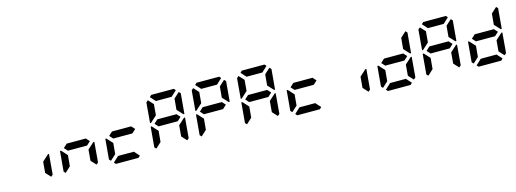

<svg xmlns="http://www.w3.org/2000/svg" viewBox="-1 -2169 8978 3338"><g transform="rotate(-15 4488.0 -500.0)"><path d="M682 -456 696 -469H714L683 -105L649 -75L564 -167L581 -364Z M909 -75 880 -105 912 -469H930L942 -456L1027 -364L1009 -167ZM1402 -562 1458 -500 1391 -438H1046L990 -500L1057 -562ZM1498 -456 1512 -469H1530L1499 -105L1465 -75L1380 -167L1397 -364Z M1725 -75 1696 -105 1728 -469H1746L1758 -456L1843 -364L1825 -167ZM2218 -562 2274 -500 2207 -438H1862L1806 -500L1873 -562ZM2233 -31 2200 0H1793L1765 -31L1865 -124H2149Z M2541 -75 2512 -105 2544 -469H2562L2574 -456L2659 -364L2641 -167ZM2582 -544 2568 -531H2550L2581 -894L2615 -925L2700 -833L2683 -636ZM3034 -562 3090 -500 3023 -438H2678L2622 -500L2689 -562ZM2663 -969 2696 -1000H3103L3131 -969L3031 -876H2747ZM3171 -925 3200 -895 3168 -531H3150L3138 -544L3053 -636L3071 -833ZM3130 -456 3144 -469H3162L3131 -105L3097 -75L3012 -167L3029 -364Z M3357 -75 3328 -105 3360 -469H3378L3390 -456L3475 -364L3457 -167ZM3398 -544 3384 -531H3366L3397 -894L3431 -925L3516 -833L3499 -636ZM3850 -562 3906 -500 3839 -438H3494L3438 -500L3505 -562ZM3479 -969 3512 -1000H3919L3947 -969L3847 -876H3563ZM3987 -925 4016 -895 3984 -531H3966L3954 -544L3869 -636L3887 -833Z M4173 -75 4144 -105 4176 -469H4194L4206 -456L4291 -364L4273 -167ZM4214 -544 4200 -531H4182L4213 -894L4247 -925L4332 -833L4315 -636ZM4666 -562 4722 -500 4655 -438H4310L4254 -500L4321 -562ZM4295 -969 4328 -1000H4735L4763 -969L4663 -876H4379ZM4803 -925 4832 -895 4800 -531H4782L4770 -544L4685 -636L4703 -833ZM4762 -456 4776 -469H4794L4763 -105L4729 -75L4644 -167L4661 -364Z M4989 -75 4960 -105 4992 -469H5010L5022 -456L5107 -364L5089 -167ZM5482 -562 5538 -500 5471 -438H5126L5070 -500L5137 -562ZM5497 -31 5464 0H5057L5029 -31L5129 -124H5413Z M6394 -456 6408 -469H6426L6395 -105L6361 -75L6276 -167L6293 -364Z M6621 -75 6592 -105 6624 -469H6642L6654 -456L6739 -364L6721 -167ZM7114 -562 7170 -500 7103 -438H6758L6702 -500L6769 -562ZM7129 -31 7096 0H6689L6661 -31L6761 -124H7045ZM7251 -925 7280 -895 7248 -531H7230L7218 -544L7133 -636L7151 -833ZM7210 -456 7224 -469H7242L7211 -105L7177 -75L7092 -167L7109 -364Z M7437 -75 7408 -105 7440 -469H7458L7470 -456L7555 -364L7537 -167ZM7478 -544 7464 -531H7446L7477 -894L7511 -925L7596 -833L7579 -636ZM7930 -562 7986 -500 7919 -438H7574L7518 -500L7585 -562ZM7559 -969 7592 -1000H7999L8027 -969L7927 -876H7643ZM8067 -925 8096 -895 8064 -531H8046L8034 -544L7949 -636L7967 -833ZM8026 -456 8040 -469H8058L8027 -105L7993 -75L7908 -167L7925 -364Z M8253 -75 8224 -105 8256 -469H8274L8286 -456L8371 -364L8353 -167ZM8746 -562 8802 -500 8735 -438H8390L8334 -500L8401 -562ZM8761 -31 8728 0H8321L8293 -31L8393 -124H8677ZM8883 -925 8912 -895 8880 -531H8862L8850 -544L8765 -636L8783 -833ZM8842 -456 8856 -469H8874L8843 -105L8809 -75L8724 -167L8741 -364Z"/></g></svg>

Font: DSEG7 Classic Mini
Style: Bold Italic
Weight: 700
Italic angle: -5°
Designer: Keshikan(Twitter:@keshinomi_88pro)
Version: Version 0.46